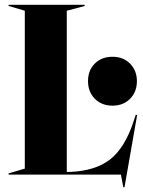

<svg xmlns="http://www.w3.org/2000/svg" viewBox="-20 -732 600 805"><path d="M487 0H16V-5L84 -25V-687L16 -707V-712H335V-707L260 -687V-11H271Q379 -15 441.5 -63.5Q504 -112 541 -226L549 -250H555L502 53H497ZM452 -494Q497 -494 525.5 -465Q554 -436 554 -392Q554 -347 525.5 -318Q497 -289 452 -289Q406 -289 377.5 -318Q349 -347 349 -392Q349 -437 377.5 -465.5Q406 -494 452 -494Z"/></svg>

Font: Nyght Serif Bold
Style: Regular
Weight: 700
Designer: Maksym Kobuzan
Version: Version 0.410